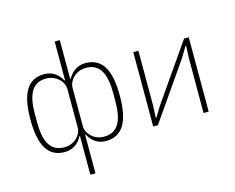

<svg xmlns="http://www.w3.org/2000/svg" viewBox="-120 -889 1550 1267"><g transform="rotate(-15 655.0 -255.0)"><path d="M348 -65H345C322 -22 285 12 225 12C112 12 60 -75 60 -254C60 -433 112 -520 225 -520C285 -520 322 -485 345 -444H348V-710H383V-444H386C409 -485 446 -520 506 -520C619 -520 671 -433 671 -254C671 -75 619 12 506 12C446 12 409 -22 386 -65H383V200H348ZM230 -19C266 -19 296 -33 317 -53C337 -73 348 -98 348 -121V-387C348 -408 337 -434 317 -454C296 -474 266 -489 230 -489C135 -489 98 -415 98 -283V-225C98 -93 135 -19 230 -19ZM501 -19C596 -19 633 -93 633 -225V-283C633 -415 596 -489 501 -489C465 -489 435 -474 415 -454C394 -434 383 -408 383 -387V-121C383 -98 394 -73 415 -53C435 -33 465 -19 501 -19Z M831 -508H866V-132L862 -50H866L910 -122L1178 -508H1210V0H1175V-377L1179 -459H1175L1131 -386L863 0H831Z"/></g></svg>

Font: Plexus Sans ExtraLight
Style: Regular
Weight: 250
Version: Version 2.001;PS 002.001;hotconv 1.0.70;makeotf.lib2.5.58329